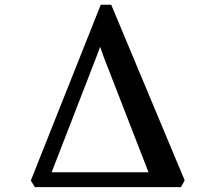

<svg xmlns="http://www.w3.org/2000/svg" viewBox="-20 -768 884 788"><path d="M123 0 106.5 -27 393.5 -748.5H436.5L738 -27.5L722.5 0ZM192 -61H589.5L406.5 -532L391 -576L375 -533Z"/></svg>

Font: Merriweather 60pt SemiBold
Style: Regular
Weight: 600
Version: Version 2.100